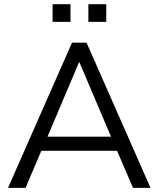

<svg xmlns="http://www.w3.org/2000/svg" viewBox="-20 -912 769 932"><path d="M19 0 329.5 -705H400.1L710.6 0H625.7L539.1 -201.2L578.8 -180H149.3L189.6 -201.2L104 0ZM363.6 -609.5 202.9 -230.3 179 -248.6H549.1L526.7 -230.3L365.6 -609.5ZM409 -805.9V-891.7H495.8V-805.9ZM235.3 -805.9V-891.7H322.2V-805.9Z"/></svg>

Font: Nunito Sans 12pt ExtraLight
Style: Regular
Weight: 200
Designer: Vernon Adams
Foundry: Vernon Adams
Version: Version 3.101;gftools[0.9.27]